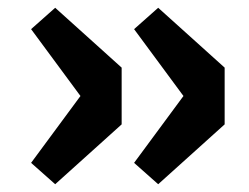

<svg xmlns="http://www.w3.org/2000/svg" viewBox="-20 -499 640 494"><path d="M122 -25 60 -80 187 -252 60 -424 122 -479 293 -325V-179ZM387 -25 325 -80 452 -252 325 -424 387 -479 558 -325V-179Z"/></svg>

Font: Source Code Pro
Style: Bold
Weight: 700
Monospace: yes
Designer: Paul D. Hunt, Teo Tuominen
Foundry: Adobe Systems Incorporated
Version: Version 2.030;PS 1.000;hotconv 16.6.51;makeotf.lib2.5.65220